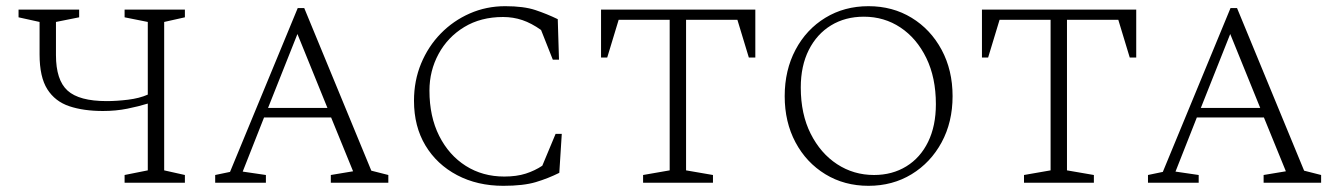

<svg xmlns="http://www.w3.org/2000/svg" viewBox="-20 -591 4326 621"><path d="M383 0V-25L458 -40V-256Q429 -247 392 -239.5Q355 -232 313 -232Q250 -232 204 -247.5Q158 -263 133 -302.5Q108 -342 108 -415V-520L40 -535V-560H236V-535L161 -520V-413Q161 -332 198.5 -298Q236 -264 325 -264Q357 -264 394 -268.5Q431 -273 458 -285V-520L383 -535V-560H578V-535L511 -520V-40L578 -25V0Z M676 0V-25L724 -35L943 -565H964L1181 -39L1236 -25V0H1050V-25L1122 -37L1051 -211H834L765 -36L840 -25V0ZM847 -242H1039L942 -481Z M1608 10Q1524 10 1458.5 -24.5Q1393 -59 1356 -120.5Q1319 -182 1319 -265Q1319 -330 1342 -385.5Q1365 -441 1405.5 -482.5Q1446 -524 1499.5 -547.5Q1553 -571 1614 -571Q1674 -571 1711.5 -558.5Q1749 -546 1784 -529L1788 -398H1768L1730 -494Q1699 -516 1669.5 -526Q1640 -536 1607 -536Q1535 -536 1481.5 -503.5Q1428 -471 1398.5 -416.5Q1369 -362 1369 -298Q1369 -214 1400.5 -151.5Q1432 -89 1486.5 -54.5Q1541 -20 1611 -20Q1651 -20 1680.5 -29.5Q1710 -39 1734 -55L1777 -158H1797L1789 -32Q1753 -14 1713 -2Q1673 10 1608 10Z M2060 0V-25L2146 -40V-527H1981L1944 -405H1924V-560H2423V-405H2402L2365 -527H2199V-40L2286 -25V0Z M2789 10Q2711 10 2649.5 -27.5Q2588 -65 2553 -130.5Q2518 -196 2518 -280Q2518 -364 2553 -430Q2588 -496 2649.5 -533.5Q2711 -571 2789 -571Q2867 -571 2928.5 -533.5Q2990 -496 3025.5 -430Q3061 -364 3061 -280Q3061 -196 3025.5 -130.5Q2990 -65 2928.5 -27.5Q2867 10 2789 10ZM2807 -25Q2866 -25 2911.5 -53Q2957 -81 2982 -132.5Q3007 -184 3007 -254Q3007 -340 2976 -403.5Q2945 -467 2892.5 -502Q2840 -537 2774 -537Q2714 -537 2668 -509Q2622 -481 2596 -429.5Q2570 -378 2570 -308Q2570 -222 2602 -158.5Q2634 -95 2687.5 -60Q2741 -25 2807 -25Z M3292 0V-25L3378 -40V-527H3213L3176 -405H3156V-560H3655V-405H3634L3597 -527H3431V-40L3518 -25V0Z M3693 0V-25L3741 -35L3960 -565H3981L4198 -39L4253 -25V0H4067V-25L4139 -37L4068 -211H3851L3782 -36L3857 -25V0ZM3864 -242H4056L3959 -481Z"/></svg>

Font: Spectral SC ExtraLight
Style: Regular
Weight: 275
Designer: Jean-Baptiste Levee
Foundry: Production Type
Version: Version 2.001